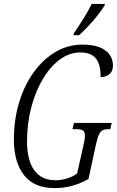

<svg xmlns="http://www.w3.org/2000/svg" viewBox="-20 -951 597 981"><path d="M258 10Q154 10 102.5 -56.5Q51 -123 51 -237Q51 -339 77.5 -427Q104 -515 152 -581.5Q200 -648 263.5 -685.5Q327 -723 401 -723Q478 -723 517.5 -694Q557 -665 557 -616Q557 -586 538.5 -571.5Q520 -557 494 -557Q495 -619 471 -651Q447 -683 390 -683Q335 -683 286 -647Q237 -611 199 -547.5Q161 -484 139.5 -401.5Q118 -319 118 -227Q118 -172 132 -127.5Q146 -83 178.5 -56.5Q211 -30 265 -30Q293 -30 323.5 -39.5Q354 -49 374 -65L407 -211Q414 -243 414 -256Q414 -279 403 -285Q392 -291 370 -291H350L358 -323H551L543 -291H532Q517 -291 506 -286.5Q495 -282 486.5 -265Q478 -248 470 -212L432 -36Q389 -13 348 -1.5Q307 10 258 10ZM355 -771 358 -782Q379 -812 404 -852Q429 -892 449 -931H516L514 -922Q501 -901 479 -873Q457 -845 431.5 -818Q406 -791 384 -771Z"/></svg>

Font: Noto Serif ExtraCondensed Light
Style: Italic
Weight: 300
Width: 2
Italic angle: -12°
Designer: Monotype Design Team
Foundry: Monotype Imaging Inc.
Version: Version 2.014; ttfautohint (v1.8.4.7-5d5b)